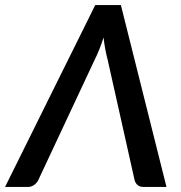

<svg xmlns="http://www.w3.org/2000/svg" viewBox="-57 -740 718 760"><path d="M602 0H511Q496.5 0 488 -7.2Q479.5 -14.5 476 -26L369 -504Q364 -522.5 359.8 -544.8Q355.5 -567 353 -591.5Q345 -567 336.2 -544.8Q327.5 -522.5 318 -504L94 -26Q89 -16 78.2 -8Q67.5 0 53.5 0H-37L320 -720H421.5Z"/></svg>

Font: Lato Semibold
Style: Italic
Weight: 600
Italic angle: -7°
Designer: Lukasz Dziedzic
Foundry: tyPoland Lukasz Dziedzic
Version: Version 2.006; 2014-01-15